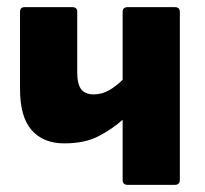

<svg xmlns="http://www.w3.org/2000/svg" viewBox="-20 -517 572 537"><path d="M337 0Q323 0 323 -14V-182Q294 -156 255.5 -136Q217 -116 160 -116Q101 -116 68.5 -153Q36 -190 36 -268V-484Q36 -497 49 -497H182Q196 -497 196 -484V-315Q196 -282 207 -267.5Q218 -253 242 -253Q265 -253 285 -264.5Q305 -276 323 -294V-484Q323 -497 337 -497H469Q483 -497 483 -484V-14Q483 0 469 0Z"/></svg>

Font: Sofia Sans Black
Style: Regular
Weight: 900
Designer: Botio Nikoltchev, Ani Petrova
Foundry: lettersoup
Version: Version 4.100; ttfautohint (v1.8.3)